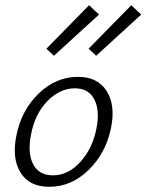

<svg xmlns="http://www.w3.org/2000/svg" viewBox="-20 -713 562 737"><path d="M187 -499 158 -526 322 -693 360 -657ZM349 -499 320 -526 484 -693 522 -657ZM169 4Q92 4 58.5 -51Q25 -106 43 -193Q62 -290 128.5 -354Q195 -418 279 -418Q355 -418 389.5 -363.5Q424 -309 406 -221Q386 -125 320 -60.5Q254 4 169 4ZM183 -40Q242 -40 288.5 -91.5Q335 -143 350 -219Q364 -287 342.5 -330.5Q321 -374 267 -374Q210 -374 162 -325Q114 -276 99 -196Q85 -124 107.5 -82Q130 -40 183 -40Z"/></svg>

Font: EauTestInfant Semilight
Style: Italic
Weight: 300
Italic angle: -12°
Designer: Christian Thalmann (Catharsis Fonts)
Version: Version 0.001;PS 000.001;hotconv 1.0.88;makeotf.lib2.5.64775